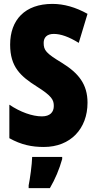

<svg xmlns="http://www.w3.org/2000/svg" viewBox="-20 -744 494 985"><path d="M429 -217C429 -312 383 -369 297 -422C216 -471 204 -486 204 -524C204 -550 219 -570 256 -570C292 -570 334 -555 384 -524L429 -673C368 -707 308 -724 249 -724C108 -724 32 -642 32 -515C32 -401 85 -353 169 -300C247 -251 256 -231 256 -200C256 -169 237 -147 195 -147C146 -147 84 -169 28 -207V-35C89 -1 143 10 205 10C342 10 429 -84 429 -217ZM299 72V61H145C144 101 134 173 127 207V221H236C263 175 284 125 299 72Z"/></svg>

Font: Noto Sans Gujarati ExtraCondensed Black
Style: Regular
Weight: 900
Width: 2
Designer: Jelle Bosma - Monotype Design Team, Universal Thirst
Foundry: Monotype Imaging Inc.
Version: Version 2.106